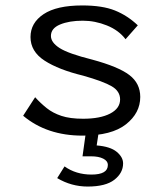

<svg xmlns="http://www.w3.org/2000/svg" viewBox="-20 -488 603 705"><path d="M283 10Q152 10 65 -63L109 -131Q129 -109 151.5 -91Q174 -73 205.5 -62.5Q237 -52 285 -52Q348 -52 384.5 -71Q421 -90 421 -123Q421 -153 390.5 -171Q360 -189 286 -210Q195 -232 143.5 -265.5Q92 -299 92 -352Q92 -404 140 -436Q188 -468 282 -468Q356 -468 402 -449.5Q448 -431 486 -395L441 -344Q416 -377 372.5 -394.5Q329 -412 284 -412Q234 -412 200.5 -398Q167 -384 167 -356Q167 -332 199 -311.5Q231 -291 319 -269Q415 -243 455 -212.5Q495 -182 495 -132Q495 -73 442.5 -31.5Q390 10 283 10ZM302 197Q242 197 190 166L217 123Q259 153 316 153Q376 153 376 118Q376 103 359 94.5Q342 86 315 86H283L295 0H342L335 46Q385 50 408.5 69.5Q432 89 432 112Q432 147 400 172Q368 197 302 197Z"/></svg>

Font: Inconsolata SemiExpanded
Style: Regular
Weight: 400
Width: 6
Monospace: yes
Designer: Raph Levien, Cyreal, Brenton Simpson
Foundry: Raph Levien, Cyreal, Google
Version: Version 3.100; ttfautohint (v1.8.4.7-5d5b)